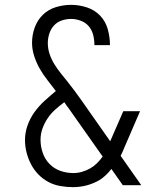

<svg xmlns="http://www.w3.org/2000/svg" viewBox="-20 -763 640 791"><path d="M281 8Q255 8 229 3.5Q203 -1 180 -13Q157 -25 138.5 -44Q120 -63 108 -86Q96 -109 89.5 -134.5Q83 -160 83 -186Q83 -217 93.5 -246.5Q104 -276 122 -301Q140 -326 163 -347Q186 -368 210 -388Q193 -411 175.5 -433Q158 -455 144 -479.5Q130 -504 121 -531.5Q112 -559 112 -587Q112 -619 123 -649.5Q134 -680 156.5 -702Q179 -724 210 -733.5Q241 -743 273 -743Q306 -743 338 -732.5Q370 -722 392.5 -698.5Q415 -675 424 -642.5Q433 -610 433 -577H369Q369 -598 364 -618.5Q359 -639 346 -654.5Q333 -670 313 -677.5Q293 -685 273 -685Q273 -685 273 -685Q273 -685 273 -685Q253 -685 234 -678.5Q215 -672 202 -657.5Q189 -643 183 -624Q177 -605 177 -586Q177 -562 184.5 -540Q192 -518 204 -498.5Q216 -479 230.5 -461Q245 -443 259.5 -425Q274 -407 287.5 -388.5Q301 -370 314 -352L434 -181L488 -305H557L491 -152Q488 -144 484.5 -136.5Q481 -129 477 -121L562 0H486L441 -64L439 -67Q428 -53 415.5 -41Q403 -29 388 -20Q363 -6 336 1Q309 8 281 8ZM282 -50Q300 -50 317.5 -55Q335 -60 351 -69Q367 -78 379.5 -90.5Q392 -103 403 -118L262 -318Q257 -324 253 -330Q249 -336 245 -342Q226 -328 208 -312Q190 -296 176.5 -276Q163 -256 155 -233.5Q147 -211 147 -187Q147 -160 156 -133.5Q165 -107 184 -87.5Q203 -68 229 -59Q255 -50 282 -50Z"/></svg>

Font: Iosevka SS04 Light Extended
Style: Regular
Weight: 300
Width: 7
Monospace: yes
Designer: Belleve Invis
Foundry: Belleve Invis
Version: Version 19.0.0; ttfautohint (v1.8.4)